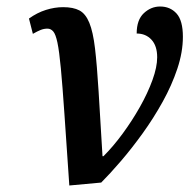

<svg xmlns="http://www.w3.org/2000/svg" viewBox="-20 -562 599 590"><path d="M69 -505Q94 -523 121 -531.5Q148 -540 174 -540Q205 -540 224 -530Q243 -520 254.5 -492Q266 -464 272 -413Q278 -362 283 -281Q288 -200 295 -82H298Q328 -112 357 -151.5Q386 -191 410 -233.5Q434 -276 448.5 -316Q463 -356 463 -386Q463 -421 445.5 -440Q428 -459 400 -459Q400 -501 422 -521.5Q444 -542 472 -542Q503 -542 522.5 -520.5Q542 -499 542 -449Q542 -402 525 -351Q508 -300 480 -249.5Q452 -199 418.5 -152.5Q385 -106 351.5 -67Q318 -28 291 -1L193 8Q184 -124 178 -211.5Q172 -299 167 -352Q162 -405 156.5 -431Q151 -457 143.5 -465.5Q136 -474 126 -474Q115 -474 105 -470Q95 -466 81 -458Z"/></svg>

Font: Noto Serif Medium
Style: Italic
Weight: 500
Italic angle: -12°
Designer: Monotype Design Team
Foundry: Monotype Imaging Inc.
Version: Version 2.014; ttfautohint (v1.8.4.7-5d5b)